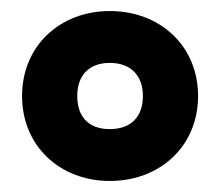

<svg xmlns="http://www.w3.org/2000/svg" viewBox="-20 -744 399 348"><path d="M179 -416C270 -416 339 -479 339 -570C339 -661 270 -724 179 -724C89 -724 20 -661 20 -570C20 -479 89 -416 179 -416ZM179 -510C141 -510 120 -532 120 -570C120 -607 141 -630 179 -630C217 -630 239 -607 239 -570C239 -532 217 -510 179 -510Z"/></svg>

Font: Noto Sans Myanmar ExtraCondensed Black
Style: Regular
Weight: 900
Width: 2
Designer: Monotype Design Team
Foundry: Monotype Imaging Inc.
Version: Version 2.107